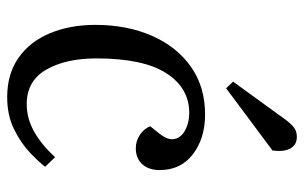

<svg xmlns="http://www.w3.org/2000/svg" viewBox="-172 -640 826 521"><g transform="rotate(90 240.5 -379.0)"><path d="M290 -523Q355 -523 398 -490Q441 -457 441 -400Q441 -370 425 -352.5Q409 -335 382 -335Q362 -335 345.5 -346Q329 -357 322 -374L342 -399Q361 -423 356.5 -441Q352 -459 332 -469.5Q312 -480 286 -480Q218 -480 178 -417.5Q138 -355 138 -228Q138 -145 168.5 -92Q199 -39 262 -39Q300 -39 335.5 -58.5Q371 -78 406 -116L432 -89Q420 -73 394.5 -48.5Q369 -24 331 -5Q293 14 243 14Q180 14 136 -17Q92 -48 69.5 -102.5Q47 -157 47 -225Q47 -311 76.5 -378.5Q106 -446 160.5 -484.5Q215 -523 290 -523ZM304 -741Q316 -757 326 -764.5Q336 -772 351 -772Q372 -772 382 -755Q392 -738 388 -706L219 -580L201 -599Z"/></g></svg>

Font: Literata 36pt
Style: Italic
Weight: 400
Italic angle: -2°
Designer: Latin by Veronika Burian and Jose Scaglione. Greek by Irene Vlachou. Cyrillic by Vera Evstafieva
Foundry: TypeTogether
Version: Version 3.002